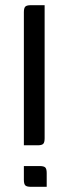

<svg xmlns="http://www.w3.org/2000/svg" viewBox="-20 -720 266 740"><path d="M152 -700V-187Q152 -171 146.5 -165.5Q141 -160 125 -160H72V-673Q72 -689 77.5 -694.5Q83 -700 99 -700ZM160 0H99Q83 0 77.5 -5.5Q72 -11 72 -27V-80H133Q149 -80 154.5 -74.5Q160 -69 160 -53Z"/></svg>

Font: Rationale
Style: Regular
Weight: 400
Designer: Cyreal (www.cyreal.org)
Foundry: Cyreal (www.cyreal.org)
Version: Version 1.011